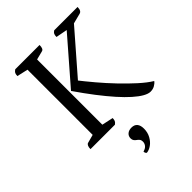

<svg xmlns="http://www.w3.org/2000/svg" viewBox="-252 -758 1122 1122"><g transform="rotate(-45 309.0 -196.5)"><path d="M553 11Q535 11 510 -3Q485 -17 454 -44.5Q423 -72 387 -112.5Q351 -153 311 -205Q271 -257 227 -321L476 -608L490 -585L390 -604Q390 -619 394 -627Q398 -635 408 -641H601Q601 -608 580 -604L506 -585L540 -613L280 -314L291 -345Q323 -304 363.5 -256Q404 -208 448 -162Q492 -116 534 -78Q576 -40 612 -18Q602 -5 587 3Q572 11 553 11ZM67 0Q67 -16 71.5 -25Q76 -34 83 -36L150 -54L135 -38V-602L151 -585L67 -604Q67 -618 71 -626Q75 -634 86 -641H287Q287 -625 283 -616Q279 -607 271 -605L200 -587L217 -604V-39L199 -56L287 -37Q287 -24 283.5 -16Q280 -8 269 0ZM285 248Q281 245 278.5 241Q276 237 276 229Q296 224 305.5 212Q315 200 315 185Q315 173 309 165.5Q303 158 295.5 153Q288 148 282.5 140.5Q277 133 277 121Q277 103 290 91.5Q303 80 325 80Q349 80 361 94.5Q373 109 373 136Q373 168 359 193Q345 218 325 232Q305 246 285 248Z"/></g></svg>

Font: Petrona
Style: Regular
Weight: 400
Designer: Ringo R. Seeber
Foundry: Ringo R. Seeber
Version: Version 2.001; ttfautohint (v1.8.3)